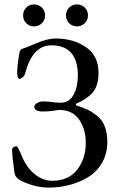

<svg xmlns="http://www.w3.org/2000/svg" viewBox="-20 -839 550 873"><path d="M99.5 -804.5Q114 -819 135 -819Q156 -819 170.5 -804.5Q185 -790 185 -769Q185 -748 170.5 -733.5Q156 -719 135 -719Q114 -719 99.5 -733.5Q85 -748 85 -769Q85 -790 99.5 -804.5ZM294.5 -804.5Q309 -819 330 -819Q351 -819 365.5 -804.5Q380 -790 380 -769Q380 -748 365.5 -733.5Q351 -719 330 -719Q309 -719 294.5 -733.5Q280 -748 280 -769Q280 -790 294.5 -804.5ZM251 -339Q245 -339 222 -335.5Q199 -332 177 -332Q136 -332 136 -353Q136 -364 149.5 -371Q163 -378 175 -378Q195 -378 215 -375Q235 -372 256 -372Q295 -372 314.5 -408.5Q334 -445 334 -495Q334 -633 213 -633Q128 -633 94 -505Q92 -495 82.5 -487.5Q73 -480 68 -480Q64 -480 61 -489Q58 -498 58 -505Q58 -540 68 -597Q72 -615 81 -617Q90 -619 143 -641.5Q196 -664 232 -664Q314 -664 371 -624.5Q428 -585 428 -508Q428 -444 396 -412Q366 -384 329 -369Q325 -367 325 -364Q325 -361 329 -359Q358 -350 377 -341Q396 -332 420 -313.5Q444 -295 456 -265Q468 -235 468 -194Q468 -140 443.5 -98Q419 -56 379 -32.5Q339 -9 294 2.5Q249 14 201 14Q142 14 80 -15Q50 -29 46 -52Q35 -129 35 -159Q35 -165 41 -169.5Q47 -174 55 -174Q61 -174 79 -130Q100 -78 137.5 -47.5Q175 -17 217 -17Q292 -17 331 -67.5Q370 -118 370 -189Q370 -252 339.5 -295.5Q309 -339 251 -339Z"/></svg>

Font: EB Garamond SC 12
Style: Regular
Weight: 400
Version: Version 0.016 ; ttfautohint (v0.97) -l 8 -r 50 -G 200 -x 0 -